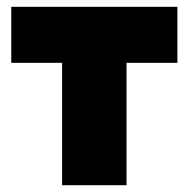

<svg xmlns="http://www.w3.org/2000/svg" viewBox="-20 -546 554 566"><path d="M163.1 0V-360.8H13.2V-525.9H502.9V-360.8H353V0Z"/></svg>

Font: Rawline Black
Style: Regular
Weight: 900
Designer: Matt McInerney, Pablo Impallari, Rodrigo Fuenzalida
Foundry: Matt McInerney, Pablo Impallari, Rodrigo Fuenzalida
Version: Version 4.020;PS 004.020;hotconv 1.0.88;makeotf.lib2.5.64775